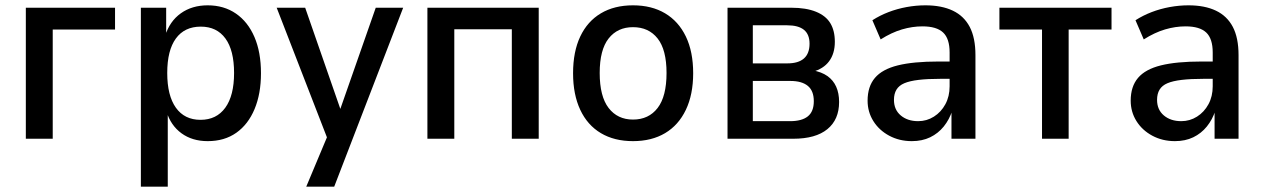

<svg xmlns="http://www.w3.org/2000/svg" viewBox="-20 -521 4747 721"><path d="M77 0V-492H412V-410H178V0Z M509 180V-492H604V-386H600Q617 -441 659 -471Q701 -501 760 -501Q821 -501 866 -470Q911 -439 935.5 -382Q960 -325 960 -246Q960 -169 936 -111.5Q912 -54 867.5 -22.5Q823 9 760 9Q702 9 661.5 -20.5Q621 -50 605 -103H610V180ZM733 -71Q793 -71 826 -116.5Q859 -162 859 -247Q859 -332 826.5 -376.5Q794 -421 734 -421Q673 -421 640.5 -376.5Q608 -332 608 -247Q608 -162 640.5 -116.5Q673 -71 733 -71Z M1130 180 1221 -37V29L1019 -492H1126L1265 -92H1251L1391 -492H1494L1235 180Z M1585 0V-492H2003V0H1902V-411H1686V0Z M2357 9Q2287 9 2236.5 -21Q2186 -51 2159 -108.5Q2132 -166 2132 -246Q2132 -327 2159 -384Q2186 -441 2236.5 -471Q2287 -501 2357 -501Q2427 -501 2477.5 -471Q2528 -441 2555.5 -384Q2583 -327 2583 -246Q2583 -166 2555.5 -108.5Q2528 -51 2477.5 -21Q2427 9 2357 9ZM2357 -72Q2416 -72 2449.5 -115.5Q2483 -159 2483 -247Q2483 -334 2449.5 -376.5Q2416 -419 2357 -419Q2299 -419 2265.5 -376.5Q2232 -334 2232 -247Q2232 -159 2265.5 -115.5Q2299 -72 2357 -72Z M2712 0V-492H2951Q3007 -492 3044 -477Q3081 -462 3098 -434Q3115 -406 3115 -364Q3115 -320 3093.5 -291Q3072 -262 3030 -251L3031 -257Q3065 -251 3087 -235.5Q3109 -220 3120 -195.5Q3131 -171 3131 -138Q3131 -72 3087 -36Q3043 0 2959 0ZM2807 -66H2947Q2991 -66 3013.5 -84Q3036 -102 3036 -141Q3036 -180 3013.5 -198.5Q2991 -217 2948 -217H2807ZM2807 -283H2937Q2978 -283 2999 -301.5Q3020 -320 3020 -357Q3020 -392 2999 -409Q2978 -426 2936 -426H2807Z M3404 9Q3357 9 3319 -11.5Q3281 -32 3259.5 -66.5Q3238 -101 3238 -143Q3238 -196 3265.5 -228.5Q3293 -261 3351.5 -275.5Q3410 -290 3504 -290H3560V-225H3511Q3463 -225 3429.5 -221Q3396 -217 3376 -208.5Q3356 -200 3346.5 -184.5Q3337 -169 3337 -146Q3337 -109 3362.5 -87.5Q3388 -66 3428 -66Q3460 -66 3487 -83Q3514 -100 3530 -129.5Q3546 -159 3546 -197V-324Q3546 -376 3521.5 -399Q3497 -422 3444 -422Q3406 -422 3367 -410.5Q3328 -399 3287 -373L3256 -445Q3284 -463 3316.5 -475.5Q3349 -488 3384.5 -494.5Q3420 -501 3455 -501Q3516 -501 3558 -481Q3600 -461 3621.5 -420Q3643 -379 3643 -314V0H3553V-106H3556Q3545 -72 3524 -46Q3503 -20 3473 -5.5Q3443 9 3404 9Z M3893 0V-410H3733V-492H4154V-410H3993V0Z M4392 9Q4345 9 4307 -11.5Q4269 -32 4247.5 -66.5Q4226 -101 4226 -143Q4226 -196 4253.5 -228.5Q4281 -261 4339.5 -275.5Q4398 -290 4492 -290H4548V-225H4499Q4451 -225 4417.5 -221Q4384 -217 4364 -208.5Q4344 -200 4334.5 -184.5Q4325 -169 4325 -146Q4325 -109 4350.5 -87.5Q4376 -66 4416 -66Q4448 -66 4475 -83Q4502 -100 4518 -129.5Q4534 -159 4534 -197V-324Q4534 -376 4509.5 -399Q4485 -422 4432 -422Q4394 -422 4355 -410.5Q4316 -399 4275 -373L4244 -445Q4272 -463 4304.5 -475.5Q4337 -488 4372.5 -494.5Q4408 -501 4443 -501Q4504 -501 4546 -481Q4588 -461 4609.5 -420Q4631 -379 4631 -314V0H4541V-106H4544Q4533 -72 4512 -46Q4491 -20 4461 -5.5Q4431 9 4392 9Z"/></svg>

Font: Nunito Sans 10pt SemiCondensed SemiBold
Style: Regular
Weight: 600
Width: 4
Designer: Vernon Adams
Foundry: Vernon Adams
Version: Version 3.101;gftools[0.9.27]